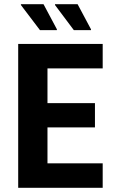

<svg xmlns="http://www.w3.org/2000/svg" viewBox="-20 -898 556 918"><path d="M67 0V-688H471V-571H207V-405H434V-289H207V-117H471V0ZM252 -754H171L80 -874V-878H188L252 -758ZM415 -754H333L243 -874V-878H351L415 -758Z"/></svg>

Font: Saira Semi Condensed SemiBold
Style: Regular
Weight: 600
Width: 4
Designer: Hector Gatti with collaboration of the Omnibus-Type team
Foundry: Omnibus-Type
Version: Version 1.001; ttfautohint (v1.8)